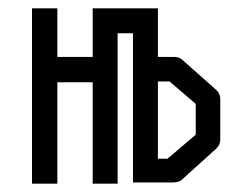

<svg xmlns="http://www.w3.org/2000/svg" viewBox="-20 -491 580 462"><path d="M203 -471H360V-354H400Q412 -354 421 -345L501 -274Q510 -265 510 -253V-155Q510 -143 501 -134L418 -59Q411 -52 396 -52H300V-411H263V-49H203V-293H118V-49H57V-471H118V-354H203ZM360 -109H383L451 -167V-241L388 -295H360Z"/></svg>

Font: 3270 Nerd Font Mono
Style: Regular
Weight: 400
Monospace: yes
Version: Version 3.0.1;Nerd Fonts 3.0.0